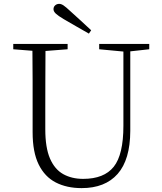

<svg xmlns="http://www.w3.org/2000/svg" viewBox="-20 -948 828 983"><path d="M446.8 -793 435.1 -775.9Q401.9 -794.9 369.4 -813.5Q336.9 -832 306.2 -850.1Q277.3 -867.2 265.6 -878.4Q253.9 -889.6 253.9 -900.9Q253.9 -913.1 262.5 -920.7Q271 -928.2 283.2 -928.2Q293.5 -928.2 305.4 -920.2Q317.4 -912.1 339.8 -891.1Q365.7 -867.7 392.8 -843Q419.9 -818.4 446.8 -793ZM744.1 -723.1V-695.8L647 -685.1V-277.8Q646.5 -130.4 582.3 -57.6Q518.1 15.1 397.9 15.1Q321.8 15.1 265.4 -13.9Q209 -43 178 -106Q147 -168.9 147 -271V-387.2Q147 -462.9 147 -538.3Q147 -613.8 146 -688L47.9 -695.8V-723.1H326.2V-695.8L212.9 -687Q212.4 -613.3 212.2 -538.3Q211.9 -463.4 211.9 -387.2V-286.1Q211.9 -192.4 235.8 -136.7Q259.8 -81.1 303.5 -56.6Q347.2 -32.2 405.8 -32.2Q512.7 -32.2 562.3 -94.2Q611.8 -156.2 611.8 -304.2V-684.1L487.8 -695.8V-723.1Z"/></svg>

Font: Source Han Serif CN ExtraLight
Style: Regular
Weight: 250
Designer: Ryoko NISHIZUKA  (kana & ideographs); Frank Grießhammer (Latin, Greek & Cyrillic); Wenlong ZHANG  (bopomofo); Sandoll Co
Foundry: Adobe Systems Incorporated
Version: Version 1.001;PS 1.001;hotconv 16.6.54;makeotf.lib2.5.65590